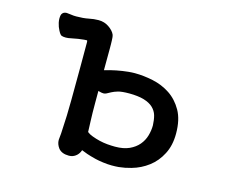

<svg xmlns="http://www.w3.org/2000/svg" viewBox="-102 -804 1205 1017"><g transform="rotate(15 500.0 -296.0)"><path d="M623.5 61Q606.9 62.5 585.4 62.5Q564 62.5 538.1 59.1Q512.2 55.7 494.1 51.3Q463.4 43.5 444.8 37.1Q426.3 30.8 413.1 24.9Q407.2 43.5 393.6 55.7Q376 71.3 352.5 71.3Q312.5 71.3 294.4 47.9Q279.3 27.3 279.3 4.9Q279.3 -0.5 279.8 -2Q281.2 -8.3 282.7 -32.2Q289.1 -137.2 289.1 -215.8Q290 -315.4 290 -397.5V-525.4V-531.7Q290 -536.1 289.6 -539.1L288.6 -543Q287.1 -543.9 284.9 -543.9Q282.7 -543.9 271 -543Q259.3 -542 240.5 -539.3Q221.7 -536.6 204.8 -532.7Q188 -528.8 174.8 -528.8Q161.6 -528.8 152.8 -531.7Q149.4 -532.7 145.5 -536.6Q140.1 -542 133.3 -555.2Q123.5 -573.2 118.7 -595.2Q116.2 -607.4 116.2 -617.2Q116.2 -627 117.9 -635.3Q119.6 -643.6 125 -648.4Q132.8 -656.2 146.5 -656.2Q150.9 -656.2 164.1 -654.3Q177.2 -652.3 184.3 -651.9Q191.4 -651.4 199.2 -651.4Q238.3 -651.4 266.1 -657.2Q293.9 -663.1 319.3 -663.1Q352.1 -663.1 377 -645.5Q401.9 -628.4 410.6 -608.4Q413.1 -601.1 413.8 -593Q414.6 -585 414.8 -576.9Q415 -568.8 415.3 -557.9Q415.5 -546.9 415.5 -532.2Q415.5 -517.6 415.3 -491.9Q415 -466.3 415 -414.1Q478 -433.1 542 -439.5Q561.5 -441.4 577.1 -441.4Q626 -441.4 677.7 -430.4Q729.5 -419.4 772.5 -391.1Q815.4 -362.8 843.3 -313.7Q871.1 -264.6 871.1 -188.5Q871.1 -123 846.2 -75.7Q821.8 -27.8 781.2 2.9Q740.7 33.7 690.4 47.9Q657.2 57.6 623.5 61ZM577.6 -330.1Q537.1 -330.1 516.1 -324.2Q495.1 -317.9 482.4 -311Q468.8 -303.7 460.7 -299.3Q452.6 -294.9 443.8 -294.9Q439 -294.9 433.6 -295.9Q415.5 -300.3 415 -300.3V-233.9Q415 -175.3 416.5 -141.6Q418 -107.9 418.9 -76.2Q430.7 -66.4 448.2 -60.1Q491.2 -43.9 534.2 -40Q557.1 -38.1 576.2 -38.1Q622.6 -38.1 654.1 -52.5Q685.5 -66.9 705.1 -90.1Q724.6 -113.3 732.9 -142.1Q741.2 -170.9 741.2 -199.2Q740.2 -228.5 733.4 -252.9Q726.6 -275.9 708.5 -293.2Q690.4 -310.5 658.2 -320.3Q642.1 -325.2 621.1 -327.6Q600.1 -330.1 577.6 -330.1Z"/></g></svg>

Font: Bakudai
Style: Bold
Weight: 700
Version: Version 1.48